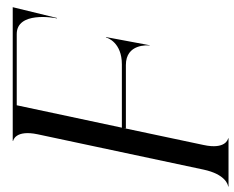

<svg xmlns="http://www.w3.org/2000/svg" viewBox="-108 -750 846 694"><g transform="rotate(-90 315.0 -403.0)"><path d="M636 -780H152.5V-778.5C155 -778.5 193.5 -769.5 176.5 -689.5L49 -90.5C32 -10.5 -6.5 -1.5 -12 -1.5V0H162V-1.5C159.5 -1.5 120.5 -10.5 138 -90.5L199.5 -381L198 -371H427C504.5 -371 498.5 -292 497.5 -285H498.5L518.5 -392L528 -443H526.5C525.5 -436.5 507.5 -385.5 429.5 -385.5H200.5L281.5 -765.5H539C621 -765.5 598.5 -632 595.5 -620.5L597 -620L642.5 -806.5Z"/></g></svg>

Font: Beautique Display Italic
Style: Regular
Weight: 400
Italic angle: -12°
Designer: Nhat-Quang Ngo
Version: Version 1.100;Glyphs 3.2.3 (3260)